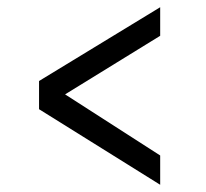

<svg xmlns="http://www.w3.org/2000/svg" viewBox="-20 -559 570 531"><path d="M423 -460 160 -298 423 -129V-48L88 -257V-335L423 -539Z"/></svg>

Font: TypoPRO Titillium Maps
Style: 400 wt
Weight: 400
Designer: Campivisivi
Foundry: Accademia di Belle Arti di Urbino and students of MA course of Visual design
Version: Version 001.001